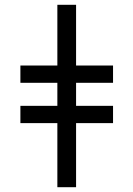

<svg xmlns="http://www.w3.org/2000/svg" viewBox="-20 -780 556 800"><path d="M297 -760V-507H451V-435H297V-339H451V-267H297V0H219V-267H65V-339H219V-435H65V-507H219V-760Z"/></svg>

Font: Noto IKEA Arabic
Style: Regular
Weight: 400
Designer: Monotype Design Team
Foundry: Monotype Imaging Inc.
Version: Version 1.200